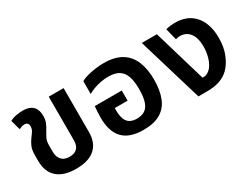

<svg xmlns="http://www.w3.org/2000/svg" viewBox="-55 -979 1829 1410"><g transform="rotate(-30 859.5 -274.0)"><path d="M287 12Q182 12 127 -36.5Q72 -85 72 -179V-227Q72 -271 84 -298.5Q96 -326 112 -348Q129 -370 140 -387.5Q151 -405 151 -426Q151 -445 142 -453Q133 -461 118 -461Q107 -461 95.5 -457.5Q84 -454 71 -448L48 -531Q73 -545 103 -550Q133 -555 156 -555Q198 -555 223 -541.5Q248 -528 259 -503.5Q270 -479 270 -445Q270 -412 259.5 -388Q249 -364 234 -340Q220 -316 209 -295Q198 -274 198 -236V-189Q198 -152 210 -130Q222 -108 242 -98.5Q262 -89 288 -89Q331 -89 353 -111.5Q375 -134 375 -179V-548H501V-175Q501 -84 446.5 -36Q392 12 287 12Z M858 12Q741 12 684.5 -46.5Q628 -105 628 -223Q628 -243 629.5 -270Q631 -297 633 -319H862V-233H753V-217Q753 -168 764.5 -139Q776 -110 799 -97Q822 -84 857 -84Q895 -84 922 -100Q949 -116 963.5 -155.5Q978 -195 978 -266Q978 -330 963.5 -372.5Q949 -415 916 -436Q883 -457 825 -457Q794 -457 763 -451Q732 -445 703.5 -435Q675 -425 652 -411V-520Q673 -532 704 -540.5Q735 -549 772 -554.5Q809 -560 846 -560Q940 -560 997.5 -524.5Q1055 -489 1081.5 -424Q1108 -359 1108 -271Q1108 -181 1083 -117.5Q1058 -54 1003 -21Q948 12 858 12Z M1328 0 1164 -548H1292L1423 -104H1432Q1451 -104 1468 -114Q1485 -124 1498 -140Q1521 -170 1532.5 -213Q1544 -256 1544 -299Q1544 -372 1514 -412Q1484 -452 1431 -452Q1421 -452 1411.5 -450.5Q1402 -449 1395 -446L1370 -545Q1392 -551 1411.5 -553Q1431 -555 1445 -555Q1497 -555 1536 -540.5Q1575 -526 1603 -498Q1638 -464 1655.5 -413Q1673 -362 1673 -299Q1673 -219 1648 -158.5Q1623 -98 1587 -63Q1557 -34 1513 -17Q1469 0 1395 0Z"/></g></svg>

Font: Noto Sans Thai SemiBold
Style: Regular
Weight: 600
Version: Version 2.001